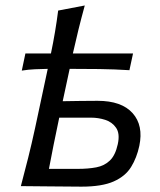

<svg xmlns="http://www.w3.org/2000/svg" viewBox="-20 -696 598 718"><path d="M58 0Q72.5 -54.5 85.5 -106.5Q98.5 -158.5 111.5 -218.5L158.5 -438.5Q134.5 -438 110.5 -437Q86.5 -436 61.5 -432L75 -496H170.5Q187.5 -577.5 197.5 -656.5L297 -675.5Q283.5 -626 273.5 -585.5Q263.5 -545 252.5 -496H477.5L464 -433.5Q408.5 -437 351 -437.8Q293.5 -438.5 240.5 -438.5L214.5 -317.5Q244 -318 280.2 -318.5Q316.5 -319 345 -319Q434.5 -319 475.8 -273Q517 -227 501 -150.5Q491.5 -106 470.2 -71.5Q449 -37 405.2 -17.5Q361.5 2 284.5 2Q221.5 2 162 1Q102.5 0 58 0ZM163 -64.5H272Q309.5 -64.5 340 -70.2Q370.5 -76 391 -95.8Q411.5 -115.5 420.5 -157Q429 -196.5 414.2 -218Q399.5 -239.5 373.5 -247.8Q347.5 -256 321.5 -256H201.5Q190 -201 180.5 -154.5Q171 -108 163 -64.5Z"/></svg>

Font: Commissioner Flair
Style: Italic
Weight: 400
Italic angle: -12°
Designer: Kostas Bartsokas
Foundry: Kostas Bartsokas
Version: Version 1.000; ttfautohint (v1.8.3)